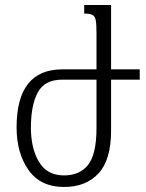

<svg xmlns="http://www.w3.org/2000/svg" viewBox="-20 -734 581 764"><path d="M536 -417H422V-214Q422 -98 372 -44Q322 10 235 10Q141 10 93.5 -57.5Q46 -125 46 -227Q46 -458 228 -458H364V-601Q364 -638 361 -653.5Q358 -669 348 -674.5Q338 -680 315 -680V-714H422V-458H536ZM364 -417H227Q158 -417 130.5 -366.5Q103 -316 103 -226Q103 -144 135 -90Q167 -36 235 -36Q297 -36 330.5 -78Q364 -120 364 -226Z"/></svg>

Font: Noto Serif Armenian Light Cond
Style: Regular
Weight: 300
Width: 3
Designer: Monotype Design team
Foundry: Monotype Imaging Inc.
Version: Version 1.000